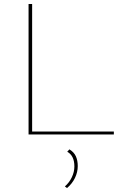

<svg xmlns="http://www.w3.org/2000/svg" viewBox="-20 -678 623 968"><path d="M554 -15V0H124V-658H142V-15ZM372 159Q372 190 358 219Q344 248 318 270L307 262Q329 243 342 216Q355 189 355 161Q355 107 319 87L330 75Q353 89 362.5 110Q372 131 372 159Z"/></svg>

Font: Ysabeau SC Thin
Style: Regular
Weight: 200
Designer: Christian Thalmann (Catharsis Fonts)
Version: Version 0.003